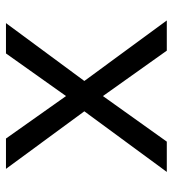

<svg xmlns="http://www.w3.org/2000/svg" viewBox="12 -588 576 640"><g transform="rotate(-90 300.0 -268.0)"><path d="M249 -274.9 57.1 -536.1H158.2L299.8 -335.9L441.9 -536.1H543L350.1 -274.9L551.8 0H451.2L299.8 -212.9L147.9 0H46.9Z"/></g></svg>

Font: Noto Mono
Style: Regular
Weight: 400
Designer: Monotype Design Team
Foundry: Monotype Imaging Inc.
Version: Version 1.00